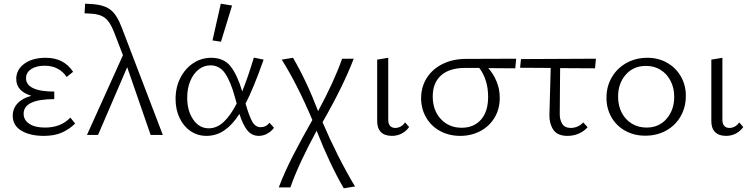

<svg xmlns="http://www.w3.org/2000/svg" viewBox="-20 -731 4068 1040"><path d="M387 -62Q356 -31 315.5 -13Q275 5 217 5Q143 5 96 -23Q49 -51 49 -104Q49 -143 75 -171Q101 -199 150 -212Q68 -237 68 -303Q68 -354 112 -386Q156 -418 228 -418Q326 -418 376 -342L341 -314Q323 -342 293 -358.5Q263 -375 222 -375Q176 -375 148.5 -356.5Q121 -338 121 -307Q121 -272 159.5 -253.5Q198 -235 274 -235V-194Q108 -194 108 -115Q108 -81 138.5 -60.5Q169 -40 224 -40Q310 -40 361 -94Z M796 0 669 -367 511 0H451L646 -432L597 -559Q576 -613 548.5 -634Q521 -655 473 -657L438 -659L441 -711L478 -709Q543 -705 578 -678.5Q613 -652 639 -583L862 0Z M1177 -505 1131 -512 1176 -711 1237 -701ZM1464 -39Q1451 -20 1428.5 -7.5Q1406 5 1382 5Q1343 5 1318.5 -26.5Q1294 -58 1277 -114Q1240 -56 1196 -25.5Q1152 5 1098 5Q1050 5 1012 -21Q974 -47 952.5 -92.5Q931 -138 931 -195Q931 -258 957 -309Q983 -360 1027 -389Q1071 -418 1124 -418Q1193 -418 1229.5 -371Q1266 -324 1292 -236Q1323 -312 1355 -419L1408 -408Q1351 -247 1310 -170Q1329 -104 1346 -73Q1363 -42 1392 -42Q1421 -42 1440 -66ZM1262 -170 1253 -203Q1230 -288 1200 -332.5Q1170 -377 1120 -377Q1085 -377 1056.5 -355Q1028 -333 1011 -293Q994 -253 994 -202Q994 -131 1026.5 -83.5Q1059 -36 1111 -36Q1154 -36 1191 -70Q1228 -104 1262 -170Z M1842 289Q1765 156 1695 -23Q1595 162 1553 284H1490Q1521 202 1566 114Q1611 26 1672 -81Q1589 -277 1506 -408L1567 -418Q1640 -294 1703 -129Q1791 -292 1833 -413H1896Q1838 -262 1727 -69Q1809 122 1903 279Z M2023 -79V-408L2083 -418V-88Q2081 -38 2122 -38Q2136 -38 2150 -45.5Q2164 -53 2174 -68L2196 -43Q2181 -21 2156.5 -8Q2132 5 2103 5Q2063 5 2042.5 -16.5Q2022 -38 2023 -79Z M2771 -361Q2723 -362 2625 -362Q2652 -332 2669.5 -290.5Q2687 -249 2687 -201Q2687 -140 2658.5 -93Q2630 -46 2581 -20.5Q2532 5 2473 5Q2412 5 2363.5 -21.5Q2315 -48 2288 -95Q2261 -142 2261 -199Q2261 -260 2291.5 -308.5Q2322 -357 2377.5 -384.5Q2433 -412 2504 -412L2776 -413ZM2576 -363H2499Q2414 -363 2369 -322.5Q2324 -282 2324 -209Q2324 -133 2368 -86Q2412 -39 2481 -39Q2546 -39 2585 -82.5Q2624 -126 2624 -207Q2624 -255 2611 -295Q2598 -335 2576 -363Z M3012 -117Q3011 -84 3025 -61Q3039 -38 3072 -38Q3090 -38 3108 -45.5Q3126 -53 3139 -68L3163 -42Q3145 -21 3116.5 -8Q3088 5 3054 5Q2999 5 2977 -28.5Q2955 -62 2956 -108L2963 -363L2797 -364L2802 -411L3208 -413L3203 -361L3014 -362Z M3265 -202Q3265 -263 3294 -312.5Q3323 -362 3373.5 -390Q3424 -418 3487 -418Q3546 -418 3593.5 -391Q3641 -364 3668 -317Q3695 -270 3695 -212Q3695 -150 3666.5 -100.5Q3638 -51 3588 -23.5Q3538 4 3475 4Q3415 4 3367 -22.5Q3319 -49 3292 -96Q3265 -143 3265 -202ZM3632 -206Q3632 -255 3612 -293.5Q3592 -332 3557.5 -353Q3523 -374 3479 -374Q3411 -374 3369.5 -326.5Q3328 -279 3328 -208Q3328 -158 3348 -120Q3368 -82 3403 -61Q3438 -40 3482 -40Q3550 -40 3591 -88Q3632 -136 3632 -206Z M3833 -79V-408L3893 -418V-88Q3891 -38 3932 -38Q3946 -38 3960 -45.5Q3974 -53 3984 -68L4006 -43Q3991 -21 3966.5 -8Q3942 5 3913 5Q3873 5 3852.5 -16.5Q3832 -38 3833 -79Z"/></svg>

Font: Ysabeau Infant Semilight
Style: Regular
Weight: 300
Designer: Christian Thalmann (Catharsis Fonts)
Version: Version 0.003